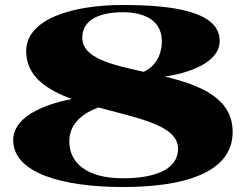

<svg xmlns="http://www.w3.org/2000/svg" viewBox="-20 -735 990 770"><path d="M85 -530C85 -430 165 -376 268 -338C146 -314 33 -263 33 -173C33 -41 230 15 473 15C716 15 913 -41 913 -206C913 -343 781 -394 641 -428C727 -440 861 -480 861 -571C861 -688 677 -715 473 -715C268 -715 85 -658 85 -530ZM258 -168C258 -245 320 -284 375 -304C532 -261 694 -233 694 -139C694 -49 589 -20 473 -20C326 -20 258 -83 258 -168ZM310 -584C310 -663 393 -686 473 -686C553 -686 629 -657 629 -570C629 -512 601 -467 556 -447C426 -476 310 -502 310 -584Z"/></svg>

Font: Sprat Extended Black
Style: Regular
Weight: 900
Width: 9
Designer: Ethan Nakache
Foundry: Collletttivo
Version: Version 2.000;Glyphs 3.2 (3217)